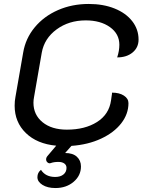

<svg xmlns="http://www.w3.org/2000/svg" viewBox="-20 -729 724 970"><path d="M572 -439Q583 -472 583 -503Q583 -558 535.5 -592Q488 -626 413 -626Q328 -626 266 -580.5Q204 -535 191 -463L152 -239Q149 -224 149 -210Q149 -149 195 -111.5Q241 -74 318 -74Q409 -74 470 -112.5Q531 -151 541 -222Q542 -233 544 -243.5Q546 -254 546 -261Q583 -261 606 -246Q629 -231 629 -208Q629 -153 592.5 -106Q556 -59 490.5 -28.5Q425 2 341 8L309 44Q348 44 368.5 63Q389 82 389 112Q389 158 352 189.5Q315 221 260 221Q220 221 194.5 205Q169 189 169 166Q169 143 187 129Q210 165 259 165Q285 165 300.5 152.5Q316 140 316 119Q316 105 305 97Q294 89 275 89Q252 89 236 95Q228 98 220.5 92Q213 86 213 76Q213 67 220 59L264 7Q167 -2 110.5 -57Q54 -112 54 -195Q54 -219 58 -239L97 -463Q109 -535 155.5 -591Q202 -647 273 -678Q344 -709 428 -709Q502 -709 559 -686Q616 -663 648 -622Q680 -581 680 -529Q680 -489 650 -464Q620 -439 572 -439Z"/></svg>

Font: K2D
Style: Italic
Weight: 400
Italic angle: -10°
Designer: Katatrad Aksorn Co.,Ltd.
Foundry: Cadson Demak Co.,Ltd.
Version: Version 1.000; ttfautohint (v1.6)